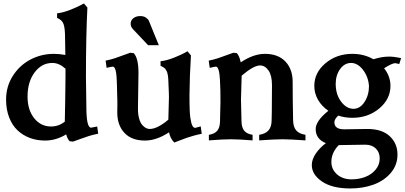

<svg xmlns="http://www.w3.org/2000/svg" viewBox="-20 -797 2305 1092"><path d="M236.3 2.4Q190.4 2.4 150.6 -12.2Q110.8 -26.9 80.3 -55.2Q49.8 -83.5 32.2 -128.7Q14.6 -173.8 14.6 -231Q14.6 -304.7 52.5 -364.7Q90.3 -424.8 152.3 -457.8Q214.4 -490.7 286.6 -490.7Q317.9 -490.7 351.6 -484.4Q350.6 -541.5 350.1 -580.6Q350.1 -634.8 341.8 -659.2Q333.5 -683.6 304.7 -695.3V-721.2Q337.4 -724.6 380.1 -741.2Q422.9 -757.8 457.5 -777.3L477.1 -753.9Q468.8 -593.8 468.8 -361.3Q468.8 -314.5 471.2 -188.5Q471.2 -70.8 498 -70.8Q502.4 -70.8 532.7 -77.6L538.6 -36.6Q508.8 -30.8 484.9 -23.2Q460.9 -15.6 435.5 -6.1Q410.2 3.4 395.5 8.3L376 6.3Q364.3 -5.4 356.4 -32.7Q298.8 2.4 236.3 2.4ZM352.5 -361.3V-406.2Q316.4 -439 277.8 -439Q217.3 -439 177 -385.3Q136.7 -331.5 136.7 -248Q136.7 -171.9 174.3 -124.8Q211.9 -77.6 270.5 -77.6Q313.5 -77.6 348.6 -105V-106L350.6 -211.4Q350.6 -226.6 351.6 -282Q352.5 -337.4 352.5 -361.3Z M720.7 -497.1 740.7 -494.6Q767.6 -465.8 767.6 -382.8Q767.6 -357.9 766.1 -279.5Q764.6 -201.2 764.6 -178.2Q764.6 -146 771.5 -122.1Q778.3 -98.1 789.1 -86.2Q799.8 -74.2 810.3 -68.8Q820.8 -63.5 831.5 -63.5Q855.5 -63.5 884.5 -79.3Q913.6 -95.2 937.5 -116.7Q937.5 -139.6 939.2 -182.9Q940.9 -226.1 940.9 -244.6Q940.9 -251 940.4 -266.8Q939.9 -282.7 939.5 -290Q939 -297.4 938.5 -312.3Q938 -327.1 937.7 -332.8Q937.5 -338.4 936.8 -350.1Q936 -361.8 935.1 -366.2Q934.1 -370.6 932.4 -379.2Q930.7 -387.7 928.5 -391.4Q926.3 -395 922.9 -400.9Q919.4 -406.7 915.3 -409.9Q911.1 -413.1 905.5 -416.5Q899.9 -419.9 893.1 -422.9V-448.7Q926.3 -452.1 969.2 -468.8Q1012.2 -485.4 1046.4 -505.4L1065.9 -481.9Q1058.6 -362.8 1057.6 -253.4Q1057.6 -227.5 1057.9 -209.2Q1058.1 -190.9 1059.1 -167.7Q1060.1 -144.5 1062.3 -128.7Q1064.5 -112.8 1068.1 -98.4Q1071.8 -84 1077.4 -76.9Q1083 -69.8 1090.3 -69.8Q1090.8 -69.8 1121.6 -78.1L1127.4 -36.1Q1102.5 -31.2 1079.6 -24.7Q1056.6 -18.1 1043.7 -13.7Q1030.8 -9.3 1007.1 0Q983.4 9.3 971.2 13.7Q947.8 -10.3 941.4 -44.4Q870.1 2.4 804.2 2.4Q728.5 2.4 687.7 -41.3Q647 -85 647 -156.7Q647 -162.6 647.2 -175.5Q647.5 -188.5 647.5 -194.8V-220.7Q647.5 -222.7 646 -276.9Q646 -284.2 645.5 -298.1Q645 -312 644.8 -320.3Q644.5 -328.6 644 -341.3Q643.6 -354 642.8 -361.8Q642.1 -369.6 640.9 -379.6Q639.6 -389.6 637.9 -395.8Q636.2 -401.9 633.8 -407.2Q631.3 -412.6 628.2 -415.3Q625 -418 621.1 -418Q615.7 -418 586.4 -411.1L580.6 -452.1Q609.4 -458 632.8 -465.6Q656.2 -473.1 680.7 -482.7Q705.1 -492.2 720.7 -497.1ZM883.3 -540H822.3L737.3 -629.9Q723.1 -644.5 723.1 -661.6Q723.1 -681.2 738.5 -693.4Q753.9 -705.6 777.3 -705.6Q797.9 -705.6 810.8 -696.3Q823.7 -687 827.1 -677.7Q873 -564.9 883.3 -540Z M1307.1 -497.1 1327.1 -494.6Q1342.3 -478 1349.1 -442.4Q1421.4 -490.7 1486.8 -490.7Q1562 -490.7 1603.3 -447Q1644.5 -403.3 1644.5 -331.5Q1644.5 -225.6 1647 -114.3Q1647.5 -75.2 1664.6 -55.4Q1681.6 -35.6 1717.3 -30.3V1.5Q1630.4 -4.9 1585.9 -4.9Q1542 -4.9 1454.1 1.5V-30.3Q1489.7 -35.6 1507.3 -55.7Q1524.9 -75.7 1524.9 -114.3Q1524.9 -130.9 1525.9 -163.1V-162.6Q1526.9 -259.3 1526.9 -313Q1526.9 -367.7 1507.1 -396.2Q1487.3 -424.8 1459 -424.8Q1422.9 -424.8 1354.5 -366.7Q1354 -345.2 1352.5 -298.3Q1351.1 -251.5 1350.6 -230Q1350.6 -196.8 1353.5 -106Q1354.5 -70.8 1369.4 -53Q1384.3 -35.2 1416.5 -30.3V1.5Q1337.4 -4.9 1292.5 -4.9Q1247.1 -4.9 1168 1.5V-30.3Q1200.2 -35.2 1215.3 -53Q1230.5 -70.8 1231.4 -106Q1231.4 -115.2 1232.4 -156.7Q1233.4 -198.2 1233.9 -215.8Q1233.9 -258.3 1233.4 -281.5Q1232.9 -304.7 1231 -342.8Q1229 -380.9 1223.1 -399.4Q1217.3 -418 1208 -418Q1202.1 -418 1172.9 -411.1L1167 -452.1Q1195.8 -458 1219.2 -465.6Q1242.7 -473.1 1267.1 -482.7Q1291.5 -492.2 1307.1 -497.1Z M1753.4 142.1Q1753.4 109.9 1775.6 76.9Q1797.9 43.9 1833.5 17.1Q1775.4 -5.9 1775.4 -63Q1775.4 -108.9 1847.7 -167Q1810.1 -192.4 1788.8 -229.2Q1767.6 -266.1 1767.6 -308.6Q1767.6 -383.8 1831.1 -437.3Q1894.5 -490.7 1983.9 -490.7Q2050.3 -490.7 2104 -460Q2150.9 -475.1 2192.9 -475.1Q2220.7 -475.1 2261.2 -466.8L2251 -433.1Q2245.6 -434.1 2240.2 -435.1Q2234.9 -436 2231.9 -437L2229 -438Q2209 -437.5 2164.6 -408.7Q2200.7 -363.3 2200.7 -308.6Q2200.7 -233.4 2137.2 -180.2Q2073.7 -127 1983.9 -127Q1940.9 -127 1903.8 -139.6Q1881.8 -119.1 1881.8 -101.6Q1881.8 -61.5 1938 -61.5Q1961.9 -61.5 1999.8 -62.5Q2037.6 -63.5 2069.8 -63.5Q2152.3 -63.5 2196.5 -22.5Q2240.7 18.6 2240.7 82Q2240.7 142.1 2202.4 186.8Q2164.1 231.4 2103.8 253.2Q2043.5 274.9 1972.2 274.9Q1869.6 274.9 1811.5 235.4Q1753.4 195.8 1753.4 142.1ZM1979.5 223.1Q2021.5 223.1 2057.6 209.2Q2093.8 195.3 2116.7 167.5Q2139.6 139.6 2139.6 104Q2139.6 69.3 2117.4 47.6Q2095.2 25.9 2057.6 25.9Q2020 25.9 1980.5 27.1Q1940.9 28.3 1906.7 28.3Q1864.7 71.3 1864.7 123.5Q1864.7 166.5 1897 194.8Q1929.2 223.1 1979.5 223.1ZM1889.6 -309.1Q1892.1 -254.9 1921.9 -216.6Q1951.7 -178.2 1990.7 -178.2Q2027.8 -178.2 2053.2 -217Q2078.6 -255.9 2078.6 -308.1Q2074.7 -360.8 2044.4 -399.9Q2014.2 -439 1976.6 -439Q1939.5 -439 1914.3 -404.1Q1889.2 -369.1 1889.2 -318.8Q1889.2 -317.4 1889.4 -314Q1889.6 -310.5 1889.6 -309.1Z"/></svg>

Font: Flanker
Style: Bold
Weight: 700
Designer: Flanker
Foundry: Flanker
Version: Version 2.021